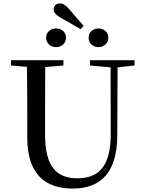

<svg xmlns="http://www.w3.org/2000/svg" viewBox="-20 -1083 843 1120"><path d="M342 -975 451 -913 468 -932 384 -1029C363 -1054 347 -1063 328 -1063C308 -1063 293 -1049 293 -1028C293 -1011 305 -995 342 -975ZM307 -808C338 -808 365 -829 365 -863C365 -897 338 -917 307 -917C277 -917 249 -897 249 -863C249 -829 277 -808 307 -808ZM555 -808C584 -808 612 -829 612 -863C612 -897 584 -917 555 -917C524 -917 497 -897 497 -863C497 -829 524 -808 555 -808ZM505 -701 625 -690 626 -308C627 -118 562 -43 430 -43C312 -43 243 -110 243 -295V-394C243 -494 243 -594 244 -692L350 -701V-732H44V-701L137 -693C139 -594 139 -493 139 -394V-280C139 -65 246 17 404 17C572 17 663 -82 664 -291L666 -690L765 -701V-732H505Z"/></svg>

Font: Noto Serif TC Medium
Style: Regular
Weight: 500
Designer: Ryoko NISHIZUKA 西塚涼子 (kana & ideographs); Frank Grießhammer (Latin, Greek & Cyrillic); Wenlong ZHANG 张文龙 (bopomofo); San
Foundry: Adobe
Version: Version 2.001;hotconv 1.1.0;makeotfexe 2.6.0